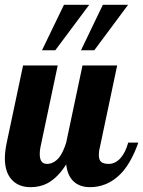

<svg xmlns="http://www.w3.org/2000/svg" viewBox="-28 -772 595 798"><path d="M237.8 -752H342.8L201.7 -563H146.5ZM399.4 -752H504.4L363.8 -563H308.6ZM23.4 -22.5Q-7.8 -53.7 -7.8 -113.8Q-7.8 -142.1 0 -179.2L67.9 -500H211.9L140.1 -160.2Q137.2 -145 137.2 -131.8Q137.2 -90.8 167 -90.8Q194.3 -90.8 216.3 -115.7Q233.9 -136.7 247.1 -179.2L314.9 -500H459L387.2 -160.2Q382.8 -145.5 382.8 -127.9Q382.8 -107.4 392.6 -99.1Q402.3 -90.8 423.8 -90.8Q451.7 -90.8 473.6 -115.7Q493.2 -137.7 504.9 -179.2H546.9Q520 -103 481.9 -58.6Q449.7 -22 409.2 -5.9Q379.4 5.9 346.2 5.9Q303.2 5.9 277.8 -18.1Q252.4 -42 247.1 -88.9Q212.9 -34.2 169.9 -10.7Q139.2 5.9 99.1 5.9Q51.3 5.9 23.4 -22.5Z"/></svg>

Font: Pattaya
Style: Regular
Weight: 400
Designer: Pablo Impallari / Thai characters Designed by Thanarat Vachiruckul and Suppakit Chalermlarp
Foundry: Pablo Impallari
Version: Version 2.000